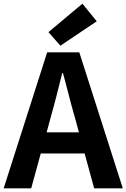

<svg xmlns="http://www.w3.org/2000/svg" viewBox="-24 -1026 689 1046"><path d="M305 -777 503 -910 425 -1006 240 -851ZM-4 0H146L198 -190H437L489 0H645L408 -741H233ZM230 -305 252 -386C274 -463 295 -547 315 -628H319C341 -549 361 -463 384 -386L406 -305Z"/></svg>

Font: Noto Sans TC
Style: Bold
Weight: 700
Designer: Ryoko NISHIZUKA 西塚涼子 (kana, bopomofo & ideographs); Paul D. Hunt (Latin, Greek & Cyrillic); Sandoll Communications 산돌커뮤니
Foundry: Adobe
Version: Version 2.004;hotconv 1.0.118;makeotfexe 2.5.65603